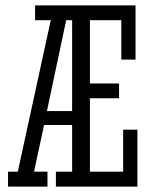

<svg xmlns="http://www.w3.org/2000/svg" viewBox="-20 -691 558 711"><path d="M429.2 -470.2V-616.2H313V-381.8H420.9V-327.1H313V-55.2H436V-210.9H488.8V0H187V-55.2H247.1V-228H143.1L106 -55.2H155.8V0H9.8V-55.2H45.9L168 -616.2H109.9V-670.9H481.9V-470.2ZM225.1 -616.2 153.8 -279.8H247.1V-616.2Z"/></svg>

Font: Stint Ultra Condensed
Style: Regular
Weight: 400
Width: 1
Designer: Astigmatic (AOETI)
Foundry: Astigmatic (AOETI)
Version: Version 1.000